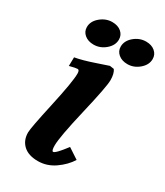

<svg xmlns="http://www.w3.org/2000/svg" viewBox="-170 -734 695 809"><g transform="rotate(30 178.0 -329.5)"><path d="M214.4 -497.1 234.9 -494.1Q246.6 -477.5 246.6 -445.8Q246.6 -414.1 213.4 -272.9Q180.2 -131.8 180.2 -90.3Q180.2 -63.5 188 -63.5Q199.2 -63.5 239.7 -117.2L291 -83.5Q269.5 -49.3 232.2 -23.4Q194.8 2.4 151.4 2.4Q105.5 2.4 80.6 -20.5Q55.7 -43.5 55.7 -82Q55.7 -103.5 84 -231.9Q112.3 -360.4 112.3 -399.9Q112.3 -418 103 -418Q94.2 -418 64.5 -410.2L65.4 -452.6Q102.1 -459 155.5 -477.3Q209 -495.6 214.4 -497.1ZM131.3 -662.1Q158.7 -662.1 175.3 -647.9Q191.9 -633.8 191.9 -611.8Q191.9 -583.5 166.5 -561.8Q141.1 -540 109.4 -540Q82.5 -540 65.4 -554.2Q48.3 -568.4 48.3 -590.3Q48.3 -618.7 74.2 -640.4Q100.1 -662.1 131.3 -662.1ZM295.9 -662.1Q322.8 -662.1 339.4 -647.9Q356 -633.8 356 -611.8Q356 -583.5 330.6 -561.8Q305.2 -540 273.9 -540Q247.1 -540 230 -554.2Q212.9 -568.4 212.9 -590.3Q212.9 -618.7 238.5 -640.4Q264.2 -662.1 295.9 -662.1Z"/></g></svg>

Font: Flanker
Style: Bold Italic
Weight: 700
Italic angle: -12°
Designer: Flanker
Version: Version 2.000